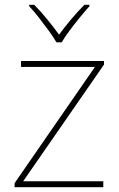

<svg xmlns="http://www.w3.org/2000/svg" viewBox="-20 -783 496 803"><path d="M412 0H41V-17L377 -503H68V-528H415V-513L77 -25H412ZM216 -606Q204 -627 184 -654.5Q164 -682 142.5 -709.5Q121 -737 102 -757V-763H123Q151 -735 178.5 -701Q206 -667 227 -638Q248 -667 276.5 -701Q305 -735 333 -763H354V-757Q336 -737 313.5 -709.5Q291 -682 270.5 -654.5Q250 -627 238 -606Z"/></svg>

Font: Noto Sans Devanagari Thin
Style: Regular
Weight: 100
Designer: Jelle Bosma - Monotype Design Team
Foundry: Monotype Imaging Inc.
Version: Version 2.004; ttfautohint (v1.8.4.7-5d5b)